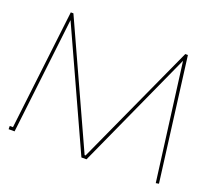

<svg xmlns="http://www.w3.org/2000/svg" viewBox="-119 -852 1130 1018"><g transform="rotate(20 446.0 -343.0)"><path d="M449.2 -8.8 762.2 -694.8H776.9L866.2 -1L849.1 2L763.2 -657.2L460.9 8.8H432.1L128.9 -655.8L51.8 0H18.1V-18.1H36.1L116.2 -694.8H130.9L443.8 -8.8Z"/></g></svg>

Font: Rawengulk
Style: Light
Weight: 300
Version: Version 0.92